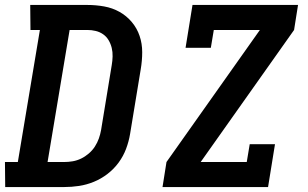

<svg xmlns="http://www.w3.org/2000/svg" viewBox="-25 -755 1245 775"><path d="M-4 0 -5 -101H47L136 -634H98L97 -735H327Q362 -735 395.5 -729Q429 -723 457.5 -707Q486 -691 507 -666Q528 -641 538.5 -610Q549 -579 549 -544.5Q549 -510 543 -475L500 -214Q495 -184 484 -154.5Q473 -125 454 -99Q435 -73 409 -53Q383 -33 353.5 -21Q324 -9 294 -4.5Q264 0 234 0ZM167 -101H233Q251 -101 268.5 -104Q286 -107 302.5 -115Q319 -123 333.5 -135.5Q348 -148 358 -163.5Q368 -179 374 -196Q380 -213 383 -230L426 -492Q429 -509 429.5 -527Q430 -545 426 -561.5Q422 -578 413.5 -592.5Q405 -607 391.5 -616.5Q378 -626 361.5 -630Q345 -634 328 -634H256ZM631 0 647 -101 1024 -634H838L826 -562H724L752 -735H1178L1162 -634L785 -101H971L983 -173H1085L1057 0Z"/></svg>

Font: Iosevka Etoile
Style: Bold Italic
Weight: 700
Italic angle: -9°
Designer: Belleve Invis
Foundry: Belleve Invis
Version: Version 28.1.0; ttfautohint (v1.8.4)